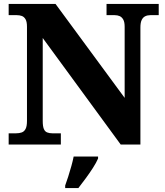

<svg xmlns="http://www.w3.org/2000/svg" viewBox="-20 -734 838 975"><path d="M24 0V-57H61Q78 -57 90.5 -61.5Q103 -66 110 -79.5Q117 -93 117 -120V-598Q117 -624 109.5 -636.5Q102 -649 90.5 -653Q79 -657 66 -657H24V-714H262L613 -237V-598Q613 -622 606 -634.5Q599 -647 588 -652Q577 -657 563 -657H521V-714H786V-657H743Q729 -657 717.5 -651.5Q706 -646 699.5 -632.5Q693 -619 693 -594V0H593L197 -541V-120Q197 -93 202.5 -79.5Q208 -66 219.5 -61.5Q231 -57 246 -57H289V0ZM311 208Q318 189 326.5 162.5Q335 136 342.5 109Q350 82 354 61H478V71Q469 92 452 118.5Q435 145 415 172Q395 199 378 221H311Z"/></svg>

Font: Noto Serif Bengali ExtraBold
Style: Regular
Weight: 800
Designer: Juan Bruce, Universal Thirst, Indian Type Foundry and the Monotype Design Team.
Foundry: Monotype Imaging Inc.
Version: Version 2.003